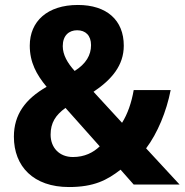

<svg xmlns="http://www.w3.org/2000/svg" viewBox="-20 -744 744 774"><path d="M294 -724C171 -724 100 -658 100 -560C100 -493 127 -443 168 -394C82 -345 36 -282 36 -193C36 -73 115 10 258 10C359 10 412 -18 466 -60L519 0H704L569 -146C615 -207 651 -294 668 -381H519C510 -329 494 -284 472 -249L357 -374C430 -423 479 -480 479 -560C479 -663 410 -724 294 -724ZM291 -622C325 -622 347 -601 347 -562C347 -522 327 -487 281 -458C252 -490 233 -523 233 -558C233 -601 258 -622 291 -622ZM244 -309 382 -154C356 -129 321 -111 274 -111C219 -111 184 -149 184 -201C184 -249 204 -280 244 -309Z"/></svg>

Font: Noto Sans Thai Looped SemiCondensed
Style: Bold
Weight: 700
Width: 4
Designer: Sasikarn Vongin, Ben Mitchell
Foundry: The Fontpad Ltd
Version: Version 1.001